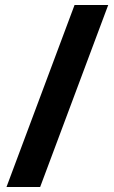

<svg xmlns="http://www.w3.org/2000/svg" viewBox="-20 -742 458 770"><path d="M414 -722 141 8H6L279 -722Z"/></svg>

Font: Noto Sans Lao Condensed ExtraBold
Style: Regular
Weight: 800
Width: 3
Designer: Monotype Design Team
Foundry: Monotype Imaging Inc.
Version: Version 2.003; ttfautohint (v1.8.4.7-5d5b)